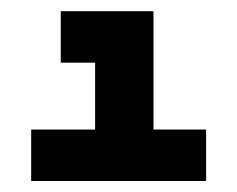

<svg xmlns="http://www.w3.org/2000/svg" viewBox="-20 -778 424 343"><path d="M149.9 -454.7V-666.1L221.7 -758H254.2V-546.6L182.4 -454.7ZM35.7 -454.7V-546.6H149.9V-454.7ZM182.4 -454.7 254.2 -546.6H348.2V-454.7ZM88.5 -666.1V-758H221.7L149.9 -666.1Z"/></svg>

Font: Foldit Thin
Style: Regular
Weight: 100
Designer: Sophia Tai
Foundry: Sophia Tai
Version: Version 1.003